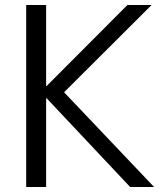

<svg xmlns="http://www.w3.org/2000/svg" viewBox="-20 -750 673 770"><path d="M165 -730V-405H167L491 -730H588L237 -380L598 0H502L167 -356H165V0H85V-730Z"/></svg>

Font: M PLUS 1p
Style: Regular
Weight: 400
Version: Version 1.062